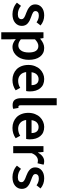

<svg xmlns="http://www.w3.org/2000/svg" viewBox="1068 -1814 940 3117"><g transform="rotate(90 1538.5 -256.0)"><path d="M210 12.2Q158.7 12.2 109.1 -6.8Q59.6 -25.9 23.9 -60.1L75.2 -126Q135.7 -75.2 213.9 -75.2Q252.4 -75.2 272.2 -91.1Q292 -106.9 292 -133.8Q292 -143.6 288.8 -152.1Q285.6 -160.6 276.9 -168Q268.1 -175.3 261.5 -180.4Q254.9 -185.5 239.3 -192.1Q223.6 -198.7 216.1 -201.7Q208.5 -204.6 189 -211.9Q159.7 -222.7 137.2 -234.9Q114.7 -247.1 94.2 -264.2Q73.7 -281.2 62.7 -304.4Q51.8 -327.6 51.8 -356Q51.8 -421.4 100.1 -462.2Q148.4 -502.9 230 -502.9Q324.7 -502.9 394 -443.8L342.8 -378.9Q290.5 -416 232.9 -416Q197.3 -416 178.7 -400.9Q160.2 -385.7 160.2 -361.8Q160.2 -336.9 182.4 -322.5Q204.6 -308.1 257.8 -290Q289.6 -279.3 312.7 -267.3Q335.9 -255.4 357.2 -238Q378.4 -220.7 389.6 -195.8Q400.9 -170.9 400.9 -140.1Q400.9 -74.2 350.3 -31Q299.8 12.2 210 12.2Z M503.9 193.8V-491.2H598.6L606.4 -439H610.8Q685.5 -502.9 758.8 -502.9Q849.6 -502.9 900.6 -435.5Q951.7 -368.2 951.7 -252.9Q951.7 -203.6 940.4 -160.9Q929.2 -118.2 909.2 -86.9Q889.2 -55.7 862.5 -33Q835.9 -10.3 805.2 1Q774.4 12.2 741.7 12.2Q679.2 12.2 615.7 -42L618.7 40V193.8ZM717.8 -83Q768.6 -83 800.5 -127.2Q832.5 -171.4 832.5 -252Q832.5 -408.2 726.6 -408.2Q675.3 -408.2 618.7 -353V-124Q668.5 -83 717.8 -83Z M1264.6 -412.1Q1224.1 -412.1 1193.4 -385.3Q1162.6 -358.4 1152.8 -297.9H1362.8Q1362.8 -351.6 1337.9 -381.8Q1313 -412.1 1264.6 -412.1ZM1278.8 12.2Q1227.1 12.2 1182.4 -5.4Q1137.7 -22.9 1105 -55.2Q1072.3 -87.4 1053.5 -136.7Q1034.7 -186 1034.7 -246.1Q1034.7 -304.2 1054 -353.5Q1073.2 -402.8 1105.2 -435.1Q1137.2 -467.3 1178 -485.1Q1218.8 -502.9 1262.7 -502.9Q1360.4 -502.9 1412.6 -439.2Q1464.8 -375.5 1464.8 -270Q1464.8 -239.3 1458.5 -210H1150.4Q1159.7 -145.5 1199 -112.8Q1238.3 -80.1 1292.5 -80.1Q1354.5 -80.1 1406.7 -113.8L1446.8 -40Q1372.6 12.2 1278.8 12.2Z M1686.5 9.8Q1627.4 9.8 1601.1 -25.4Q1574.7 -60.5 1574.7 -127.9V-706.1H1689.5V-122.1Q1689.5 -84 1715.3 -84Q1724.6 -84 1732.4 -85.9L1747.6 0Q1724.1 9.8 1686.5 9.8Z M2042.5 -412.1Q2002 -412.1 1971.2 -385.3Q1940.4 -358.4 1930.7 -297.9H2140.6Q2140.6 -351.6 2115.7 -381.8Q2090.8 -412.1 2042.5 -412.1ZM2056.6 12.2Q2004.9 12.2 1960.2 -5.4Q1915.5 -22.9 1882.8 -55.2Q1850.1 -87.4 1831.3 -136.7Q1812.5 -186 1812.5 -246.1Q1812.5 -304.2 1831.8 -353.5Q1851.1 -402.8 1883.1 -435.1Q1915 -467.3 1955.8 -485.1Q1996.6 -502.9 2040.5 -502.9Q2138.2 -502.9 2190.4 -439.2Q2242.7 -375.5 2242.7 -270Q2242.7 -239.3 2236.3 -210H1928.2Q1937.5 -145.5 1976.8 -112.8Q2016.1 -80.1 2070.3 -80.1Q2132.3 -80.1 2184.6 -113.8L2224.6 -40Q2150.4 12.2 2056.6 12.2Z M2352.5 0V-491.2H2447.3L2455.1 -403.8H2459.5Q2484.9 -451.2 2521.2 -477.1Q2557.6 -502.9 2598.1 -502.9Q2632.8 -502.9 2654.3 -493.2L2631.3 -395Q2606.9 -400.9 2583.5 -400.9Q2550.8 -400.9 2519.5 -376.2Q2488.3 -351.6 2467.3 -299.8V0Z M2856 12.2Q2804.7 12.2 2755.1 -6.8Q2705.6 -25.9 2669.9 -60.1L2721.2 -126Q2781.7 -75.2 2859.9 -75.2Q2898.4 -75.2 2918.2 -91.1Q2938 -106.9 2938 -133.8Q2938 -143.6 2934.8 -152.1Q2931.6 -160.6 2922.9 -168Q2914.1 -175.3 2907.5 -180.4Q2900.9 -185.5 2885.3 -192.1Q2869.6 -198.7 2862.1 -201.7Q2854.5 -204.6 2835 -211.9Q2805.7 -222.7 2783.2 -234.9Q2760.7 -247.1 2740.2 -264.2Q2719.7 -281.2 2708.7 -304.4Q2697.8 -327.6 2697.8 -356Q2697.8 -421.4 2746.1 -462.2Q2794.4 -502.9 2876 -502.9Q2970.7 -502.9 3040 -443.8L2988.8 -378.9Q2936.5 -416 2878.9 -416Q2843.3 -416 2824.7 -400.9Q2806.2 -385.7 2806.2 -361.8Q2806.2 -336.9 2828.4 -322.5Q2850.6 -308.1 2903.8 -290Q2935.5 -279.3 2958.7 -267.3Q2981.9 -255.4 3003.2 -238Q3024.4 -220.7 3035.6 -195.8Q3046.9 -170.9 3046.9 -140.1Q3046.9 -74.2 2996.3 -31Q2945.8 12.2 2856 12.2Z"/></g></svg>

Font: Source Sans 3 Semibold
Style: Regular
Weight: 600
Designer: Paul D. Hunt
Foundry: Adobe
Version: Version 3.052;hotconv 1.1.0;makeotfexe 2.6.0